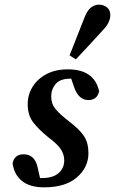

<svg xmlns="http://www.w3.org/2000/svg" viewBox="-20 -791 494 825"><path d="M360 -133Q360 -72 310.5 -29Q261 14 170 14Q109 14 75 -13Q41 -40 34 -89Q42 -128 81 -128Q128 -128 141 -75L152 -26Q154 -26 156.5 -26Q159 -26 162 -26Q207 -26 231.5 -47Q256 -68 256 -102Q256 -126 242.5 -148Q229 -170 189 -200Q149 -232 124 -263.5Q99 -295 99 -343Q99 -384 120 -418Q141 -452 179.5 -472.5Q218 -493 272 -493Q385 -493 406 -399Q398 -361 359 -361Q340 -361 324.5 -374Q309 -387 299 -415L286 -453H284Q238 -453 219 -430Q200 -407 200 -376Q200 -345 218 -323Q236 -301 276 -270Q322 -235 341 -206Q360 -177 360 -133ZM279 -553Q295 -593 310.5 -633Q326 -673 342 -713Q354 -745 370 -758Q386 -771 405 -771Q425 -771 439.5 -759.5Q454 -748 454 -726Q454 -693 419 -658Q391 -627 363 -597Q335 -567 306 -536Z"/></svg>

Font: Source Serif Pro SemiBold
Style: Italic
Weight: 600
Italic angle: -12°
Designer: Frank Grießhammer
Foundry: Adobe Systems Incorporated
Version: Version 3.001;hotconv 1.0.111;makeotfexe 2.5.65597